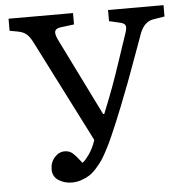

<svg xmlns="http://www.w3.org/2000/svg" viewBox="-51 -750 777 813"><g transform="rotate(-5 337.0 -343.0)"><path d="M222.2 14.2Q190.9 14.2 166 -1.7Q141.1 -17.6 141.1 -47.9Q141.1 -78.6 159.7 -99.4Q178.2 -120.1 203.1 -120.1Q222.7 -120.1 236.6 -107.9Q250.5 -95.7 273.9 -64.9Q285.6 -72.8 303.2 -97.7Q320.8 -122.6 332 -157.2L111.8 -590.8Q99.1 -615.7 86.2 -626.7Q73.2 -637.7 51.8 -642.1L15.1 -648.9V-700.2H289.1V-651.9L233.9 -645Q212.9 -642.6 208 -631.8Q203.1 -621.1 214.8 -595.2L378.9 -263.2H383.8Q395 -290.5 406.7 -320.8Q418.5 -351.1 426.8 -373.5Q435.1 -396 447.3 -431.4Q459.5 -466.8 464.8 -482.9Q470.2 -499 483.6 -539.3Q497.1 -579.6 501 -590.8Q510.3 -616.2 507.1 -627Q503.9 -637.7 483.9 -642.1L438 -652.8V-700.2H673.8V-651.9L625 -644Q586.4 -637.7 567.9 -588.9Q557.6 -561 534.2 -496.1Q510.7 -431.2 495.1 -389.4Q479.5 -347.7 455.3 -286.9Q431.2 -226.1 408.2 -173.8Q397.9 -150.4 391.4 -136.7Q384.8 -123 372.8 -100.6Q360.8 -78.1 351.1 -64.5Q341.3 -50.8 326.4 -34.2Q311.5 -17.6 296.6 -8.3Q281.7 1 262.5 7.6Q243.2 14.2 222.2 14.2Z"/></g></svg>

Font: Literata Book
Style: Regular
Weight: 400
Designer: Latin by Veronika Burian and Jose Scaglione. Greek by Irene Vlachou. Cyrillic by Vera Evstafieva
Foundry: TypeTogether
Version: Version 2.003;PS 002.003;hotconv 1.0.88;makeotf.lib2.5.64775